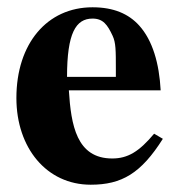

<svg xmlns="http://www.w3.org/2000/svg" viewBox="-20 -493 484 527"><path d="M403 -126C362 -77 331 -58 288 -58C190 -58 175 -150 169 -245H421C417 -319 399 -382 362 -423C333 -455 292 -473 234 -473C109 -473 25 -373 25 -224C25 -87 108 14 229 14C314 14 367 -17 427 -112ZM298 -282H164C164 -402 188 -442 234 -442C263 -442 275 -425 289 -395C298 -376 298 -355 298 -303Z"/></svg>

Font: XITS
Style: Bold
Weight: 700
Designer: MicroPress Inc., with final additions and corrections provided by Coen Hoffman, Elsevier (retired)
Version: Version 1.107